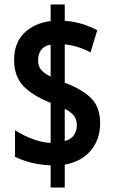

<svg xmlns="http://www.w3.org/2000/svg" viewBox="-20 -779 509 857"><path d="M206 -41Q120 -44 47 -79V-198Q80 -176 123 -159.5Q166 -143 206 -141V-320Q123 -353 83 -396.5Q43 -440 43 -511Q43 -588 88.5 -632Q134 -676 206 -685V-759H269V-686Q345 -681 414 -644L384 -545Q357 -560 327.5 -569Q298 -578 269 -581V-410Q350 -379 388.5 -339Q427 -299 427 -229Q427 -158 386 -108Q345 -58 269 -44V58H206ZM206 -580Q176 -574 163 -555.5Q150 -537 150 -509Q150 -484 163 -468Q176 -452 206 -437ZM269 -149Q297 -157 310 -176Q323 -195 323 -220Q323 -246 309.5 -263Q296 -280 269 -293Z"/></svg>

Font: Noto Sans Thai ExtCond
Style: Bold
Weight: 700
Width: 2
Designer: Monotype Design Team
Foundry: Monotype Imaging Inc.
Version: Version 2.002; ttfautohint (v1.8.4.7-5d5b)